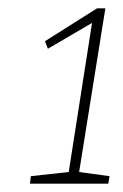

<svg xmlns="http://www.w3.org/2000/svg" viewBox="-20 -787 296 461"><path d="M243 -364 240 -346H52L54 -364L145 -374L201 -732L95 -670L88 -688L213 -767H233L170 -374Z"/></svg>

Font: Bitter ExtraLight
Style: Italic
Weight: 200
Italic angle: -9°
Designer: Sol Matas, and Bitter project Authors
Foundry: Sol Matas
Version: Version 2.001